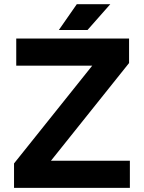

<svg xmlns="http://www.w3.org/2000/svg" viewBox="-20 -909 696 929"><path d="M58.6 -722.7H604.5V-604L226.6 -131.3H608.4V0H47.9V-118.2L426.3 -591.3H58.6ZM403.3 -763.7H264.6L351.6 -888.7H513.7Z"/></svg>

Font: Giphurs
Style: Bold
Weight: 700
Version: Version 0.920; ttfautohint (v1.8.4.7-5d5b)